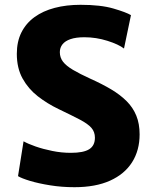

<svg xmlns="http://www.w3.org/2000/svg" viewBox="-20 -771 639 799"><path d="M290 8Q237 8 188.8 0.2Q140.5 -7.5 105 -18.2Q69.5 -29 55 -38L78 -183Q96.5 -172.5 128 -161.5Q159.5 -150.5 197.8 -142.8Q236 -135 275 -135Q327.5 -135 351.2 -150Q375 -165 375 -198Q375 -222 360.5 -238.8Q346 -255.5 312.8 -273Q279.5 -290.5 224 -317Q177 -339.5 137.5 -370.2Q98 -401 74 -444.2Q50 -487.5 50 -547Q50 -598 69.2 -636.2Q88.5 -674.5 123.8 -700Q159 -725.5 207.5 -738.2Q256 -751 315 -751Q399 -751 452 -735.5Q505 -720 525 -708L496 -569Q473.5 -586.5 426.8 -601.2Q380 -616 331 -616Q296 -616 273.5 -608.2Q251 -600.5 240 -586.5Q229 -572.5 229 -554Q229 -531.5 242.2 -514.2Q255.5 -497 283.8 -480.2Q312 -463.5 357 -443Q405 -421.5 442.8 -399Q480.5 -376.5 507 -350Q533.5 -323.5 547.2 -289.8Q561 -256 561 -212Q561 -145.5 529.8 -96Q498.5 -46.5 438 -19.2Q377.5 8 290 8Z"/></svg>

Font: Koeln Type Sans ExtraBold
Style: Regular
Weight: 800
Designer: Eben Sorkin
Foundry: Eben Sorkin
Version: Version 2.001